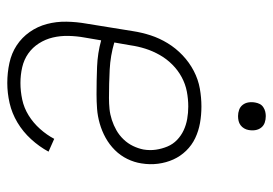

<svg xmlns="http://www.w3.org/2000/svg" viewBox="-134 -626 767 540"><g transform="rotate(90 250.0 -355.5)"><path d="M213 8Q184 8 156.5 2Q129 -4 107 -18.5Q85 -33 69.5 -55Q54 -77 47 -103.5Q40 -130 40.5 -158.5Q41 -187 46 -215L67 -345Q71 -371 79 -395.5Q87 -420 101 -443Q115 -466 135 -485Q155 -504 179 -516.5Q203 -529 228.5 -533.5Q254 -538 279 -538Q303 -538 325.5 -534Q348 -530 368 -520.5Q388 -511 403.5 -495Q419 -479 428 -459Q437 -439 440 -416Q443 -393 439 -369Q436 -349 426.5 -329.5Q417 -310 401.5 -294.5Q386 -279 367 -268.5Q348 -258 327 -252Q306 -246 285.5 -244.5Q265 -243 245 -243Q206 -243 167.5 -244.5Q129 -246 93 -256L85 -209Q81 -187 80.5 -164Q80 -141 85 -120Q90 -99 101.5 -81Q113 -63 130 -51Q147 -39 168.5 -34Q190 -29 213 -29Q236 -29 259.5 -34Q283 -39 304 -52Q325 -65 342 -84Q359 -103 370 -124L406 -108Q392 -82 371 -59Q350 -36 324 -20.5Q298 -5 269.5 1.5Q241 8 213 8ZM255 -278Q271 -278 286 -279.5Q301 -281 316.5 -286Q332 -291 346 -299Q360 -307 371.5 -319Q383 -331 390 -345.5Q397 -360 400 -375Q403 -393 400.5 -410Q398 -427 391.5 -442.5Q385 -458 373 -469.5Q361 -481 346 -488Q331 -495 314 -498Q297 -501 279 -501Q258 -501 237 -497Q216 -493 196.5 -482.5Q177 -472 161 -456Q145 -440 134 -420.5Q123 -401 116.5 -380.5Q110 -360 107 -339L99 -293Q136 -282 175.5 -280Q215 -278 255 -278ZM306 -641Q297 -641 288.5 -644Q280 -647 274.5 -654Q269 -661 267.5 -670.5Q266 -680 268 -690Q269 -696 272 -702Q275 -708 281 -712Q287 -716 293.5 -717.5Q300 -719 306 -719Q316 -719 324.5 -716Q333 -713 338.5 -706Q344 -699 345.5 -689.5Q347 -680 345 -670Q344 -664 340.5 -658Q337 -652 331.5 -648Q326 -644 319.5 -642.5Q313 -641 306 -641Z"/></g></svg>

Font: Iosevka Slab Extralight
Style: Italic
Weight: 200
Italic angle: -9°
Monospace: yes
Designer: Belleve Invis
Foundry: Belleve Invis
Version: Version 11.1.1; ttfautohint (v1.8.3)